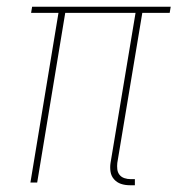

<svg xmlns="http://www.w3.org/2000/svg" viewBox="-20 -540 540 568"><path d="M364 8Q350 8 338 4Q326 0 317.5 -9.5Q309 -19 307 -32Q305 -45 307 -58L381 -502H173L90 0H70L153 -502H72L75 -520H485L482 -502H401L327 -58Q326 -49 327 -39.5Q328 -30 333.5 -23Q339 -16 348 -13Q357 -10 367 -10H379V8Z"/></svg>

Font: Iosevka Curly Thin
Style: Italic
Weight: 100
Italic angle: -9°
Monospace: yes
Designer: Belleve Invis
Foundry: Belleve Invis
Version: Version 22.1.2; ttfautohint (v1.8.4)